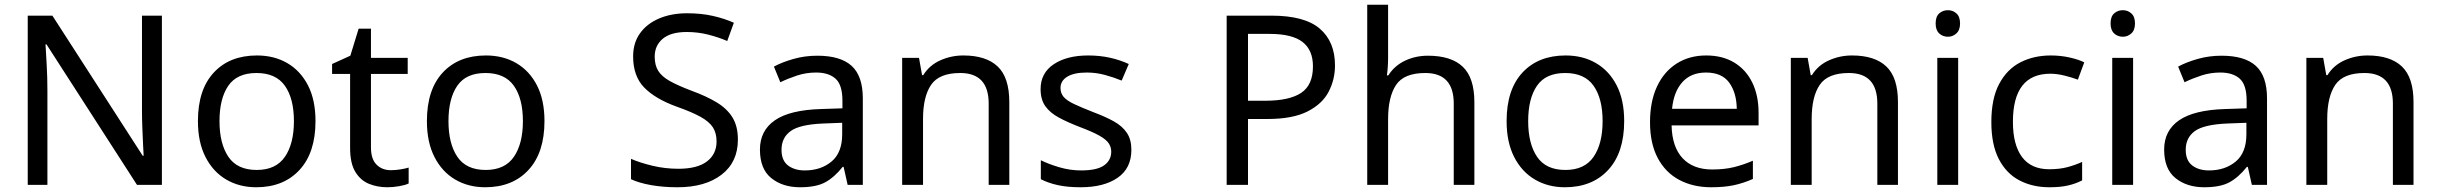

<svg xmlns="http://www.w3.org/2000/svg" viewBox="-20 -780 10283 810"><path d="M663 0H558L176 -593H172Q174 -558 177 -506Q180 -454 180 -399V0H97V-714H201L582 -123H586Q585 -139 583.5 -171Q582 -203 580.5 -241Q579 -279 579 -311V-714H663Z M1311 -269Q1311 -136 1243.5 -63Q1176 10 1061 10Q990 10 934.5 -22.5Q879 -55 847 -117.5Q815 -180 815 -269Q815 -402 882 -474Q949 -546 1064 -546Q1137 -546 1192.5 -513.5Q1248 -481 1279.5 -419.5Q1311 -358 1311 -269ZM906 -269Q906 -174 943.5 -118.5Q981 -63 1063 -63Q1144 -63 1182 -118.5Q1220 -174 1220 -269Q1220 -364 1182 -418Q1144 -472 1062 -472Q980 -472 943 -418Q906 -364 906 -269Z M1629 -62Q1649 -62 1670 -65.5Q1691 -69 1704 -73V-6Q1690 1 1664 5.5Q1638 10 1614 10Q1572 10 1536.5 -4.5Q1501 -19 1479 -55Q1457 -91 1457 -156V-468H1381V-510L1458 -545L1493 -659H1545V-536H1700V-468H1545V-158Q1545 -109 1568.5 -85.5Q1592 -62 1629 -62Z M2277 -269Q2277 -136 2209.5 -63Q2142 10 2027 10Q1956 10 1900.5 -22.5Q1845 -55 1813 -117.5Q1781 -180 1781 -269Q1781 -402 1848 -474Q1915 -546 2030 -546Q2103 -546 2158.5 -513.5Q2214 -481 2245.5 -419.5Q2277 -358 2277 -269ZM1872 -269Q1872 -174 1909.5 -118.5Q1947 -63 2029 -63Q2110 -63 2148 -118.5Q2186 -174 2186 -269Q2186 -364 2148 -418Q2110 -472 2028 -472Q1946 -472 1909 -418Q1872 -364 1872 -269Z M3093 -191Q3093 -96 3024 -43Q2955 10 2838 10Q2778 10 2727 1Q2676 -8 2642 -24V-110Q2678 -94 2731.5 -81Q2785 -68 2842 -68Q2922 -68 2962.5 -99Q3003 -130 3003 -183Q3003 -218 2988 -242Q2973 -266 2936.5 -286.5Q2900 -307 2835 -330Q2744 -363 2697.5 -411Q2651 -459 2651 -542Q2651 -599 2680 -639.5Q2709 -680 2760.5 -702Q2812 -724 2879 -724Q2938 -724 2987 -713Q3036 -702 3076 -684L3048 -607Q3011 -623 2967.5 -634Q2924 -645 2877 -645Q2810 -645 2776 -616.5Q2742 -588 2742 -541Q2742 -505 2757 -481Q2772 -457 2806 -438Q2840 -419 2898 -397Q2961 -374 3004.5 -347.5Q3048 -321 3070.5 -284Q3093 -247 3093 -191Z M3428 -545Q3526 -545 3573 -502Q3620 -459 3620 -365V0H3556L3539 -76H3535Q3500 -32 3461.5 -11Q3423 10 3355 10Q3282 10 3234 -28.5Q3186 -67 3186 -149Q3186 -229 3249 -272.5Q3312 -316 3443 -320L3534 -323V-355Q3534 -422 3505 -448Q3476 -474 3423 -474Q3381 -474 3343 -461.5Q3305 -449 3272 -433L3245 -499Q3280 -518 3328 -531.5Q3376 -545 3428 -545ZM3454 -259Q3354 -255 3315.5 -227Q3277 -199 3277 -148Q3277 -103 3304.5 -82Q3332 -61 3375 -61Q3443 -61 3488 -98.5Q3533 -136 3533 -214V-262Z M4044 -546Q4140 -546 4189 -499.5Q4238 -453 4238 -349V0H4151V-343Q4151 -472 4031 -472Q3942 -472 3908 -422Q3874 -372 3874 -278V0H3786V-536H3857L3870 -463H3875Q3901 -505 3947 -525.5Q3993 -546 4044 -546Z M4753 -148Q4753 -70 4695 -30Q4637 10 4539 10Q4483 10 4442.5 1Q4402 -8 4371 -24V-104Q4403 -88 4448.5 -74.5Q4494 -61 4541 -61Q4608 -61 4638 -82.5Q4668 -104 4668 -140Q4668 -160 4657 -176Q4646 -192 4617.5 -208Q4589 -224 4536 -244Q4484 -264 4447 -284Q4410 -304 4390 -332Q4370 -360 4370 -404Q4370 -472 4425.5 -509Q4481 -546 4571 -546Q4620 -546 4662.5 -536.5Q4705 -527 4742 -510L4712 -440Q4678 -454 4641 -464Q4604 -474 4565 -474Q4511 -474 4482.5 -456.5Q4454 -439 4454 -409Q4454 -387 4467 -371.5Q4480 -356 4510.5 -341.5Q4541 -327 4592 -307Q4643 -288 4679 -268Q4715 -248 4734 -219.5Q4753 -191 4753 -148Z M5344 -714Q5484 -714 5548 -659Q5612 -604 5612 -504Q5612 -445 5585.5 -393.5Q5559 -342 5496.5 -310Q5434 -278 5327 -278H5245V0H5155V-714ZM5336 -637H5245V-355H5317Q5419 -355 5469 -388Q5519 -421 5519 -500Q5519 -569 5475 -603Q5431 -637 5336 -637Z M5836 -537Q5836 -497 5831 -462H5837Q5863 -503 5907.5 -524Q5952 -545 6004 -545Q6102 -545 6151 -498.5Q6200 -452 6200 -349V0H6113V-343Q6113 -472 5993 -472Q5903 -472 5869.5 -421.5Q5836 -371 5836 -277V0H5748V-760H5836Z M6832 -269Q6832 -136 6764.5 -63Q6697 10 6582 10Q6511 10 6455.5 -22.5Q6400 -55 6368 -117.5Q6336 -180 6336 -269Q6336 -402 6403 -474Q6470 -546 6585 -546Q6658 -546 6713.5 -513.5Q6769 -481 6800.5 -419.5Q6832 -358 6832 -269ZM6427 -269Q6427 -174 6464.5 -118.5Q6502 -63 6584 -63Q6665 -63 6703 -118.5Q6741 -174 6741 -269Q6741 -364 6703 -418Q6665 -472 6583 -472Q6501 -472 6464 -418Q6427 -364 6427 -269Z M7178 -546Q7247 -546 7296.5 -516Q7346 -486 7372.5 -431.5Q7399 -377 7399 -304V-251H7032Q7034 -160 7078.5 -112.5Q7123 -65 7203 -65Q7254 -65 7293.5 -74.5Q7333 -84 7375 -102V-25Q7334 -7 7294 1.5Q7254 10 7199 10Q7123 10 7064.5 -21Q7006 -52 6973.5 -113.5Q6941 -175 6941 -264Q6941 -352 6970.5 -415Q7000 -478 7053.5 -512Q7107 -546 7178 -546ZM7177 -474Q7114 -474 7077.5 -433.5Q7041 -393 7034 -321H7307Q7306 -389 7275 -431.5Q7244 -474 7177 -474Z M7793 -546Q7889 -546 7938 -499.5Q7987 -453 7987 -349V0H7900V-343Q7900 -472 7780 -472Q7691 -472 7657 -422Q7623 -372 7623 -278V0H7535V-536H7606L7619 -463H7624Q7650 -505 7696 -525.5Q7742 -546 7793 -546Z M8198 -737Q8218 -737 8233.5 -723.5Q8249 -710 8249 -681Q8249 -653 8233.5 -639Q8218 -625 8198 -625Q8176 -625 8161 -639Q8146 -653 8146 -681Q8146 -710 8161 -723.5Q8176 -737 8198 -737ZM8241 -536V0H8153V-536Z M8626 10Q8555 10 8499.5 -19Q8444 -48 8412.5 -109Q8381 -170 8381 -265Q8381 -364 8414 -426Q8447 -488 8503.5 -517Q8560 -546 8632 -546Q8673 -546 8711 -537.5Q8749 -529 8773 -517L8746 -444Q8722 -453 8690 -461Q8658 -469 8630 -469Q8472 -469 8472 -266Q8472 -169 8510.5 -117.5Q8549 -66 8625 -66Q8669 -66 8702.5 -75Q8736 -84 8764 -97V-19Q8737 -5 8704.5 2.5Q8672 10 8626 10Z M8936 -737Q8956 -737 8971.5 -723.5Q8987 -710 8987 -681Q8987 -653 8971.5 -639Q8956 -625 8936 -625Q8914 -625 8899 -639Q8884 -653 8884 -681Q8884 -710 8899 -723.5Q8914 -737 8936 -737ZM8979 -536V0H8891V-536Z M9352 -545Q9450 -545 9497 -502Q9544 -459 9544 -365V0H9480L9463 -76H9459Q9424 -32 9385.5 -11Q9347 10 9279 10Q9206 10 9158 -28.5Q9110 -67 9110 -149Q9110 -229 9173 -272.5Q9236 -316 9367 -320L9458 -323V-355Q9458 -422 9429 -448Q9400 -474 9347 -474Q9305 -474 9267 -461.5Q9229 -449 9196 -433L9169 -499Q9204 -518 9252 -531.5Q9300 -545 9352 -545ZM9378 -259Q9278 -255 9239.5 -227Q9201 -199 9201 -148Q9201 -103 9228.5 -82Q9256 -61 9299 -61Q9367 -61 9412 -98.5Q9457 -136 9457 -214V-262Z M9968 -546Q10064 -546 10113 -499.5Q10162 -453 10162 -349V0H10075V-343Q10075 -472 9955 -472Q9866 -472 9832 -422Q9798 -372 9798 -278V0H9710V-536H9781L9794 -463H9799Q9825 -505 9871 -525.5Q9917 -546 9968 -546Z"/></svg>

Font: Noto Sans Phoenician
Style: Regular
Weight: 400
Designer: Monotype Design Team
Foundry: Monotype Imaging Inc.
Version: Version 2.001; ttfautohint (v1.8.4.7-5d5b)